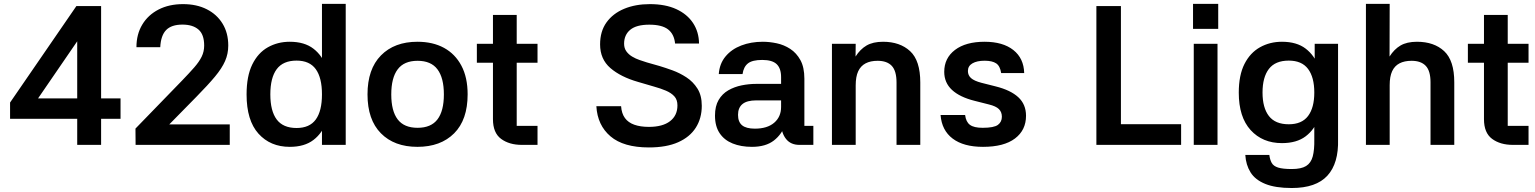

<svg xmlns="http://www.w3.org/2000/svg" viewBox="-20 -738 7818 978"><path d="M409.7 -580.7 144.7 -194.3 122.3 -236.7H594V-133H31.3V-215.7L369 -707H495V0H373.3V-590Z M670 -83 907.7 -328Q944.7 -366.3 969.5 -394.7Q994.3 -423 1007.2 -449.2Q1020 -475.3 1020 -506Q1020 -562.7 990.8 -587.7Q961.7 -612.7 909.3 -612.7Q853.3 -612.7 826.3 -585Q799.3 -557.3 796.3 -497.7H675Q675 -563.3 704.7 -612.7Q734.3 -662 787.8 -689.5Q841.3 -717 912.3 -717Q981.7 -717 1033.3 -690.8Q1085 -664.7 1113.8 -617.3Q1142.7 -570 1142.7 -506Q1142.7 -464 1126.5 -427Q1110.3 -390 1075 -347.7Q1039.7 -305.3 980.7 -245.3L804.3 -65.7L790 -104.3H1150.3V0H670.7Z M1620 -718.3H1741V0H1620ZM1456 10Q1357 10 1296.5 -57.3Q1236 -124.7 1236 -256.7Q1236 -350.3 1265 -409.5Q1294 -468.7 1344.2 -497Q1394.3 -525.3 1456 -525.3Q1531 -525.3 1576.8 -489.8Q1622.7 -454.3 1643.3 -393.8Q1664 -333.3 1664 -256.7Q1664 -180.7 1643.3 -120.5Q1622.7 -60.3 1576.8 -25.2Q1531 10 1456 10ZM1490.7 -86Q1557 -86 1588.5 -129.3Q1620 -172.7 1620 -257.3Q1620 -342 1588.5 -385.7Q1557 -429.3 1490.7 -429.3Q1422 -429.3 1389.5 -385.7Q1357 -342 1357 -257.3Q1357 -172.7 1389.5 -129.3Q1422 -86 1490.7 -86Z M2106.3 10Q1988.3 10 1920.2 -59.1Q1852 -128.1 1852 -257.1Q1852 -386 1920.5 -455.7Q1989 -525.3 2106.4 -525.3Q2184.7 -525.3 2241.7 -494.2Q2298.7 -463 2330.3 -403.3Q2362 -343.7 2362 -257.3Q2362 -127.7 2293.2 -58.8Q2224.3 10 2106.3 10ZM2107 -87Q2175.7 -87 2208.3 -129.8Q2241 -172.7 2241 -257Q2241 -341.3 2208.3 -384.8Q2175.7 -428.3 2107 -428.3Q2038.3 -428.3 2005.7 -384.8Q1973 -341.3 1973 -257Q1973 -172.7 2005.7 -129.8Q2038.3 -87 2107 -87Z M2718 -418.3H2612V-96.7H2718V0H2638.3Q2573.7 0 2532.3 -30.7Q2491 -61.3 2491 -131V-418.3H2409V-515H2491V-662H2612V-515H2718Z M3418.7 -516.3Q3414 -564 3383 -588.2Q3352 -612.3 3287.3 -612.3Q3221.7 -612.3 3190.3 -586.3Q3159 -560.3 3159 -515.3Q3159 -492.3 3170.7 -476.3Q3182.3 -460.3 3200.2 -449.7Q3218 -439 3238.2 -432.2Q3258.3 -425.3 3275.3 -420L3339.7 -401.7Q3368.7 -393 3405.5 -379.7Q3442.3 -366.3 3476.5 -344Q3510.7 -321.7 3532.7 -286.7Q3554.7 -251.7 3554.7 -199.3Q3554.7 -135.7 3524.3 -87.8Q3494 -40 3434.3 -13.5Q3374.7 13 3285.3 13Q3156 13 3089.7 -43.5Q3023.3 -100 3017.7 -197H3143.7Q3146.3 -160 3163.2 -136.8Q3180 -113.7 3211 -102.7Q3242 -91.7 3285.3 -91.7Q3355.3 -91.7 3393 -120.7Q3430.7 -149.7 3430.7 -201.3Q3430.7 -230.3 3414.8 -247.5Q3399 -264.7 3372 -276.2Q3345 -287.7 3311.3 -297L3230.3 -320.7Q3141.7 -346 3089.2 -391.3Q3036.7 -436.7 3036.7 -512Q3036.7 -578.3 3069.3 -623.8Q3102 -669.3 3159.3 -693.2Q3216.7 -717 3290.3 -717Q3369.3 -717 3424.8 -691.5Q3480.3 -666 3510.2 -620.7Q3540 -575.3 3540.7 -516.3Z M4123 0H4052Q4008 0 3984 -30Q3960 -60 3958.3 -109.7L3981.7 -108Q3963.7 -54.7 3922 -22.3Q3880.3 10 3810.3 10Q3754.3 10 3711.8 -7.2Q3669.3 -24.3 3645.7 -59.5Q3622 -94.7 3622 -149.3Q3622 -197.3 3640.5 -228.8Q3659 -260.3 3689.8 -278Q3720.7 -295.7 3757.7 -303.2Q3794.7 -310.7 3831.7 -310.7H3958.7V-345Q3958.7 -389.7 3936.2 -411.2Q3913.7 -432.7 3862.7 -432.7Q3812.3 -432.7 3790 -415.2Q3767.7 -397.7 3762.3 -360.7H3641.3Q3645 -413.7 3675.7 -450.5Q3706.3 -487.3 3755.8 -506.3Q3805.3 -525.3 3865.7 -525.3Q3899.7 -525.3 3936.5 -517.5Q3973.3 -509.7 4005.2 -489Q4037 -468.3 4057.2 -431.7Q4077.3 -395 4077.3 -337V-97H4123ZM3739.3 -153Q3739.3 -117 3760 -99.8Q3780.7 -82.7 3825.3 -82.7Q3888.3 -82.7 3923.5 -112.8Q3958.7 -143 3958.7 -193.3V-226.7H3832.7Q3784.7 -226.7 3762 -208Q3739.3 -189.3 3739.3 -153Z M4338.7 0H4217.7V-515H4338.7L4338 -450Q4361.3 -487 4394 -506.2Q4426.7 -525.3 4478 -525.3Q4564 -525.3 4615.8 -477.5Q4667.7 -429.7 4667.7 -317.7V0H4546.7V-317.3Q4546.7 -376.7 4522.5 -402.5Q4498.3 -428.3 4450.3 -428.3Q4414 -428.3 4389 -415.2Q4364 -402 4351.3 -374.7Q4338.7 -347.3 4338.7 -303Z M5079.7 -365.7Q5074.3 -401.7 5054.3 -415.2Q5034.3 -428.7 4995.3 -428.7Q4956.3 -428.7 4933.3 -415.3Q4910.3 -402 4910.3 -376.3Q4910.3 -354.3 4926.2 -340.2Q4942 -326 4979 -316.3L5051.3 -298Q5127.7 -279 5167 -242.7Q5206.3 -206.3 5206.3 -148.3Q5206.3 -75 5150 -32.5Q5093.7 10 4987.3 10Q4888.3 10 4832.7 -32Q4777 -74 4771 -152.3H4896Q4900.3 -117.3 4920.5 -102.2Q4940.7 -87 4985.3 -87Q5043 -87 5063.2 -102Q5083.3 -117 5083.3 -143.3Q5083.3 -167.3 5068.2 -182.3Q5053 -197.3 5017 -206L4944.7 -224.3Q4868.7 -243.3 4829.2 -280Q4789.7 -316.7 4789.7 -372Q4789.7 -442 4844.5 -483.7Q4899.3 -525.3 4995.3 -525.3Q5088.3 -525.3 5141.7 -483.2Q5195 -441 5197 -365.7Z M5564.7 -707H5689.7V-105.3H5996.3V0H5564.7Z M6181.7 -515V0H6060.7V-515ZM6057 -718.3H6185.3V-591H6057Z M6510 -9Q6411 -9 6350.5 -75.3Q6290 -141.7 6290 -266Q6290 -355 6319 -412.2Q6348 -469.3 6398.2 -497.3Q6448.3 -525.3 6510 -525.3Q6585 -525.3 6630.7 -490.3Q6676.3 -455.3 6697 -396.7Q6717.7 -338 6717.7 -266Q6717.7 -195 6697 -136.7Q6676.3 -78.3 6630.7 -43.7Q6585 -9 6510 -9ZM6544.7 -105Q6611 -105 6642.8 -147Q6674.7 -189 6674.7 -266.7Q6674.7 -344.7 6642.8 -387Q6611 -429.3 6544.7 -429.3Q6476 -429.3 6443.5 -387Q6411 -344.7 6411 -266.7Q6411 -189 6443.5 -147Q6476 -105 6544.7 -105ZM6676.7 -515H6795.7V-18.7H6674.7V-410.7L6676.7 -418ZM6795.7 -29Q6799.3 93.3 6741.7 156.5Q6684 219.7 6560 219.7Q6476.3 219.7 6425 198.8Q6373.7 178 6350 140Q6326.3 102 6323.3 51.3H6445.7Q6448.7 75.3 6457.7 91.7Q6466.7 108 6490.3 115.5Q6514 123 6560 123Q6608 123 6632.8 107.7Q6657.7 92.3 6666.7 59Q6675.7 25.7 6674.7 -29Z M7058.7 0H6937.7V-718.3H7058.7L7058 -450Q7081.3 -487 7113.8 -506.2Q7146.3 -525.3 7197.7 -525.3Q7284.7 -525.3 7336.2 -477.5Q7387.7 -429.7 7387.7 -318.7V0H7266.7V-319Q7266.7 -377 7242.3 -402.7Q7218 -428.3 7170 -428.3Q7133.7 -428.3 7108.7 -415.3Q7083.7 -402.3 7071.2 -375.2Q7058.7 -348 7058.7 -304.7Z M7766 -418.3H7660V-96.7H7766V0H7686.3Q7621.7 0 7580.3 -30.7Q7539 -61.3 7539 -131V-418.3H7457V-515H7539V-662H7660V-515H7766Z"/></svg>

Font: 42dot Sans Light
Style: Regular
Weight: 300
Designer: 42dot
Version: Version 1.000